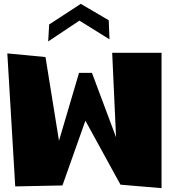

<svg xmlns="http://www.w3.org/2000/svg" viewBox="-20 -1006 875 996"><path d="M548 -802 392 -899 230 -791 235 -879 399 -986 544 -901ZM562 -732H818V-30L605 -48L423 -380L304 -44L59 -39L18 -729L216 -710L286 -276L390 -628H457L582 -294Z"/></svg>

Font: LONDON PRESLEY
Style: Regular
Weight: 400
Version: Version 001.000